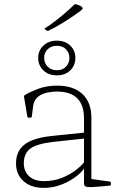

<svg xmlns="http://www.w3.org/2000/svg" viewBox="-20 -909 588 935"><path d="M193 6Q132 6 95 -26.5Q58 -59 58 -113Q58 -174 100.5 -206Q143 -238 234 -247L397 -264L396 -235L239 -218Q160 -209 128 -185.5Q96 -162 96 -114Q96 -74 122 -50.5Q148 -27 194 -27Q243 -27 283 -43.5Q323 -60 351 -82Q379 -104 390 -120L398 -106Q394 -91 376 -72Q358 -53 329.5 -35Q301 -17 266 -5.5Q231 6 193 6ZM389 -333Q389 -398 356 -430.5Q323 -463 258 -463Q231 -463 205.5 -457Q180 -451 162.5 -435.5Q145 -420 141 -390L135 -342Q134 -336 128 -336H120Q114 -336 113 -342Q109 -366 105 -389.5Q101 -413 97 -437Q96 -443 101 -446Q123 -460 164.5 -476Q206 -492 258 -492Q338 -492 381.5 -451Q425 -410 425 -336V-162H389ZM425 -162V-14L405 -40L514 -25Q520 -24 520 -18V-11Q520 -5 514 -5L459 0Q426 3 411 2Q396 1 392.5 -4Q389 -9 389 -18V-95V-100V-162ZM257 -542Q217 -542 191.5 -566Q166 -590 166 -627Q166 -663 191.5 -687Q217 -711 257 -711Q297 -711 322 -687Q347 -663 347 -627Q347 -590 322 -566Q297 -542 257 -542ZM257 -567Q285 -567 301.5 -584.5Q318 -602 318 -627Q318 -652 301.5 -669Q285 -686 257 -686Q229 -686 212 -669Q195 -652 195 -627Q195 -602 212 -584.5Q229 -567 257 -567ZM200 -766Q194 -769 200 -772Q221 -785 246.5 -804.5Q272 -824 297 -845.5Q322 -867 341 -886Q345 -890 351 -888Q359 -886 366 -883Q373 -880 378 -876Q382 -872 382.5 -869.5Q383 -867 380.5 -864Q378 -861 371 -855Q337 -830 294 -803Q251 -776 217 -760Q213 -757 207 -760Z"/></svg>

Font: Hahmlet Thin
Style: Regular
Weight: 250
Version: Version 1.002